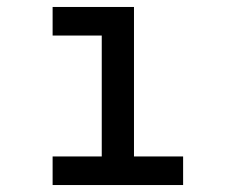

<svg xmlns="http://www.w3.org/2000/svg" viewBox="-20 -531 656 551"><path d="M272 -10V-511H364.5V-10ZM131 0V-82H505.5V0ZM131 -429V-511H327V-429Z"/></svg>

Font: Overpass Mono Light Medium
Style: Regular
Weight: 500
Monospace: yes
Version: Version 4.000